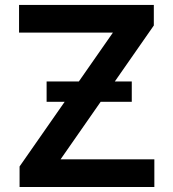

<svg xmlns="http://www.w3.org/2000/svg" viewBox="-20 -747 693 767"><path d="M58.2 0V-82L431.1 -616.8H56.1V-727.3H594.5V-645.2L221.9 -110.4H596.6V0ZM166.2 -340.2V-421.5H506.4V-340.2Z"/></svg>

Font: Inter UI Semi Bold
Style: Regular
Weight: 600
Designer: Rasmus Andersson
Foundry: rsms
Version: 3.2;8d6f07862